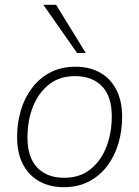

<svg xmlns="http://www.w3.org/2000/svg" viewBox="-20 -769 578 797"><path d="M245 8Q186 8 142 -17Q98 -42 74.5 -88.5Q51 -135 51 -200Q51 -258 66.5 -310.5Q82 -363 113 -404Q144 -445 189 -468.5Q234 -492 293 -492Q353 -492 396.5 -467Q440 -442 463.5 -395.5Q487 -349 487 -284Q487 -226 471.5 -173.5Q456 -121 425 -80Q394 -39 349 -15.5Q304 8 245 8ZM247 -31Q311 -31 355 -66Q399 -101 421.5 -159Q444 -217 444 -286Q444 -369 403.5 -411Q363 -453 291 -453Q227 -453 183 -418Q139 -383 116.5 -325.5Q94 -268 94 -198Q94 -116 134.5 -73.5Q175 -31 247 -31ZM300 -549 160 -749H213L336 -549Z"/></svg>

Font: Nunito Sans 12pt ExtraLight 12pt ExtraLight
Style: Italic
Weight: 250
Italic angle: -9°
Version: Version 3.101;gftools[0.9.27]